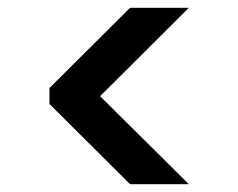

<svg xmlns="http://www.w3.org/2000/svg" viewBox="-20 -516 611 493"><path d="M465 -43H314L107 -249V-290L314 -496H465L237 -269Z"/></svg>

Font: DM Sans 36pt SemiBold
Style: Regular
Weight: 600
Designer: Colophon Foundry, Jonny Pinhorn
Foundry: Colophon Foundry
Version: Version 4.004;gftools[0.9.30]